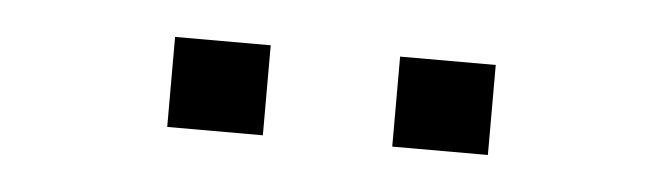

<svg xmlns="http://www.w3.org/2000/svg" viewBox="-24 -720 588 170"><g transform="rotate(5 270.0 -635.0)"><path d="M212 -675V-595H127V-675ZM412 -675V-595H327V-675Z"/></g></svg>

Font: Share Tech Mono
Style: Regular
Weight: 400
Designer: Ralph Oliver du Carrois
Foundry: Ralph Oliver du Carrois
Version: Version 1.003